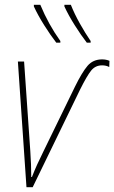

<svg xmlns="http://www.w3.org/2000/svg" viewBox="-20 -785 479 805"><path d="M233 -606V-613Q183 -683 149 -765H122V-758Q139 -721 165.5 -679Q192 -637 216 -606ZM360 -606V-613Q338 -645 315 -686Q292 -727 277 -765H250V-758Q267 -721 293.5 -679Q320 -637 344 -606ZM117 0 316 -410Q345 -468 362.5 -489.5Q380 -511 408 -511Q425 -511 438 -504L439 -530Q425 -536 408 -536Q370 -536 347 -509Q324 -482 294 -421L162 -150Q147 -120 135.5 -94.5Q124 -69 114 -43H111Q111 -71 110 -96.5Q109 -122 107 -152L81 -527H55L91 0Z"/></svg>

Font: Noto Sans Display SemiCondensed Thin
Style: Italic
Weight: 250
Width: 4
Designer: Monotype Design team
Foundry: Monotype Imaging Inc.
Version: 1.000